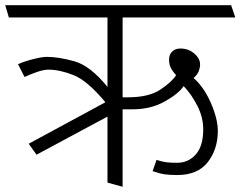

<svg xmlns="http://www.w3.org/2000/svg" viewBox="-31 -700 922 736"><path d="M648 -76Q691 -76 719.5 -108Q748 -140 748 -204Q748 -251 725 -295.5Q702 -340 673 -370Q654 -341 600.5 -311Q547 -281 478 -281H439V16L381 0V-253L109 -107L79 -149L373 -308Q304 -391 251 -412Q198 -433 155 -433Q136 -433 110.5 -424Q85 -415 63 -405L38 -454Q60 -464 95 -473Q130 -482 148 -482Q194 -482 254.5 -465Q315 -448 381 -367V-633H3L-11 -680H855L871 -633H439V-327H459Q540 -327 584.5 -357Q629 -387 644 -412Q634 -422 625.5 -436.5Q617 -451 617 -471Q617 -490 628.5 -502Q640 -514 661 -514Q691 -514 713.5 -495Q736 -476 736 -453Q736 -441 731 -427.5Q726 -414 711 -401Q751 -366 777.5 -305Q804 -244 804 -198Q804 -128 765.5 -78.5Q727 -29 648 -29Q619 -29 599 -32Q579 -35 554 -44L569 -87Q591 -80 607 -78Q623 -76 648 -76Z"/></svg>

Font: Palanquin ExtraLight
Style: Regular
Weight: 275
Designer: Pria Ravichandran
Version: Version 1.001